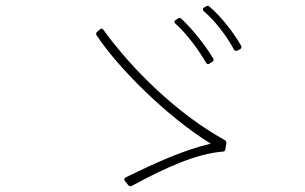

<svg xmlns="http://www.w3.org/2000/svg" viewBox="-20 -745 1040 655"><path d="M778 -576C781 -571 786 -570 791 -573L799 -577C804 -580 805 -585 802 -590C776 -635 735 -688 695 -722C692 -726 688 -726 683 -723L677 -720C674 -718 672 -716 672 -714C672 -712 673 -709 675 -707C717 -671 755 -619 778 -576ZM683 -531C686 -526 690 -525 695 -528L704 -534C709 -537 710 -541 707 -546C682 -588 639 -643 600 -680C596 -684 592 -685 587 -682L580 -677C577 -676 575 -673 575 -671C575 -669 576 -667 578 -665C620 -627 659 -572 683 -531ZM699 -255C603 -232 512 -190 409 -140C404 -137 402 -133 406 -128L417 -114C421 -109 425 -109 430 -111C548 -175 651 -221 742 -228C746 -229 748 -231 749 -237L752 -255C753 -261 751 -264 747 -267C585 -356 430 -509 333 -643C330 -648 325 -649 321 -645L311 -636C307 -632 307 -628 310 -624C383 -513 552 -345 699 -255Z"/></svg>

Font: LINE Seed JP_OTF Thin
Style: Regular
Weight: 250
Designer: LY Corporation & Fontrix & Fontworks
Version: Version 1.007